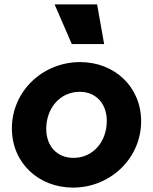

<svg xmlns="http://www.w3.org/2000/svg" viewBox="-20 -840 695 872"><path d="M312 12C481 12 621 -121 621 -289C621 -446 500 -558 344 -558C174 -558 34 -426 34 -257C34 -100 155 12 312 12ZM190 -255C190 -348 252 -423 342 -423C417 -423 465 -368 465 -291C465 -197 403 -123 314 -123C238 -123 190 -177 190 -255ZM228 -820 306 -640H453L421 -820Z"/></svg>

Font: Mluvka ExtraBold
Style: Italic
Weight: 800
Italic angle: -8°
Designer: Modified by Jiří Krblich, Original typeface by Gumpita Rahayu
Foundry: Gumpita Rahayu & Jiří Krblich
Version: Version 2.000;Glyphs 3.1.1 (3134)